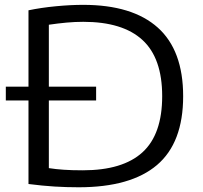

<svg xmlns="http://www.w3.org/2000/svg" viewBox="-20 -767 838 792"><path d="M304.5 5.5Q254 5.5 205 2.5Q156 -0.5 97.5 -8V-724.5Q150.5 -735.5 210.5 -741.2Q270.5 -747 323 -747Q526 -747 630.8 -653.2Q735.5 -559.5 735.5 -370Q735.5 -178 627.5 -86.2Q519.5 5.5 304.5 5.5ZM321.5 -64.5Q486.5 -64.5 567.8 -138.8Q649 -213 649 -370.5Q649 -527.5 567.5 -602.2Q486 -677 323.5 -677Q290 -677 254.5 -673.8Q219 -670.5 181.5 -665V-73.5Q210 -69 243.2 -66.8Q276.5 -64.5 321.5 -64.5ZM4 -352.5V-409.5H376.5V-352.5Z"/></svg>

Font: Encode Sans Expanded
Style: Regular
Weight: 400
Width: 7
Designer: Multiple Designers
Foundry: Impallari Type
Version: Version 3.000; ttfautohint (v1.8.3) -l 8 -r 50 -G 200 -x 14 